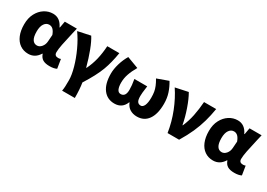

<svg xmlns="http://www.w3.org/2000/svg" viewBox="3 -1402 3372 2423"><g transform="rotate(30 1688.5 -190.5)"><path d="M40 -283Q40 -377 76 -444Q111 -510 168 -546.5Q225 -583 292 -583Q395 -583 446 -474H451L468 -569H644Q628 -499 625 -488Q598 -372 583.5 -299Q569 -226 569 -182Q569 -130 624 -130Q643 -130 661 -137L682 -6Q644 14 580 14Q518 14 482 -7Q446 -28 429 -78H424Q368 14 269 14Q200 14 148 -22Q96 -58 68 -125Q40 -192 40 -283ZM409 -248 416 -345Q399 -392 375.5 -415Q352 -438 319 -438Q277 -438 249.5 -398.5Q222 -359 222 -285Q222 -207 245.5 -169.5Q269 -132 312 -132Q349 -132 377.5 -166Q406 -200 409 -248Z M883 44Q883 -29 853.5 -135Q824 -241 773 -351Q722 -461 662 -544L845 -583Q883 -524 921.5 -422.5Q960 -321 992 -201H997Q1038 -284 1059.5 -374.5Q1081 -465 1087 -569H1263Q1238 -417 1197 -307Q1151 -184 1044 -16Q1059 74 1059 202H874Q880 168 881.5 134.5Q883 101 883 44Z M1299 -293Q1299 -359 1322 -437.5Q1345 -516 1385 -583L1553 -520Q1511 -448 1489.5 -385Q1468 -322 1468 -258Q1468 -199 1484 -164.5Q1500 -130 1534 -130Q1569 -130 1587 -155.5Q1605 -181 1605 -231Q1605 -267 1601.5 -300Q1598 -333 1590 -382H1777L1772 -342Q1762 -279 1762 -231Q1762 -178 1777.5 -154Q1793 -130 1827 -130Q1856 -130 1875 -170Q1893 -211 1893 -285Q1893 -330 1887 -367Q1876 -436 1823 -524L1986 -583Q2026 -517 2048.5 -447.5Q2071 -378 2071 -297Q2071 -148 2014 -67Q1957 14 1852 14Q1796 14 1752 -12Q1708 -38 1685 -95H1681Q1639 14 1525 14Q1420 14 1359.5 -66Q1299 -146 1299 -293Z M2084 -544 2267 -583Q2310 -509 2349 -396.5Q2388 -284 2407 -181H2412Q2450 -268 2469.5 -364Q2489 -460 2497 -569H2674Q2657 -467 2632 -378Q2606 -286 2565.5 -195Q2525 -104 2462 0H2294Q2271 -150 2215 -291Q2159 -432 2084 -544Z M2732 -283Q2732 -377 2768 -444Q2803 -510 2860 -546.5Q2917 -583 2984 -583Q3087 -583 3138 -474H3143L3160 -569H3336Q3320 -499 3317 -488Q3290 -372 3275.5 -299Q3261 -226 3261 -182Q3261 -130 3316 -130Q3335 -130 3353 -137L3374 -6Q3336 14 3272 14Q3210 14 3174 -7Q3138 -28 3121 -78H3116Q3060 14 2961 14Q2892 14 2840 -22Q2788 -58 2760 -125Q2732 -192 2732 -283ZM3101 -248 3108 -345Q3091 -392 3067.5 -415Q3044 -438 3011 -438Q2969 -438 2941.5 -398.5Q2914 -359 2914 -285Q2914 -207 2937.5 -169.5Q2961 -132 3004 -132Q3041 -132 3069.5 -166Q3098 -200 3101 -248Z"/></g></svg>

Font: Merged Yaku Han JP Black
Style: Regular
Weight: 900
Designer: Ryoko NISHIZUKA 西塚涼子 (kana, bopomofo & ideographs); Paul D. Hunt (Latin, Greek & Cyrillic); Sandoll Communications 산돌커뮤니
Foundry: Adobe
Version: Version 2.004